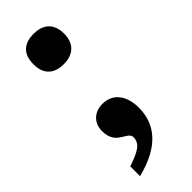

<svg xmlns="http://www.w3.org/2000/svg" viewBox="-235 -591 778 778"><g transform="rotate(-45 153.5 -202.5)"><path d="M153 -385C199 -385 241 -408 241 -472C241 -537 199 -559 153 -559C104 -559 65 -537 65 -472C65 -408 104 -385 153 -385ZM50 154C192 119 243 43 243 -45C243 -115 209 -161 149 -161C104 -161 70 -132 70 -84C70 -1 143 -12 143 24C143 60 113 77 50 98Z"/></g></svg>

Font: Noto Serif Malayalam ExtraBold
Style: Regular
Weight: 800
Designer: Indian type Foundry, Jelle Bosma, Monotype Design Team
Foundry: Monotype Imaging Inc.
Version: Version 2.104